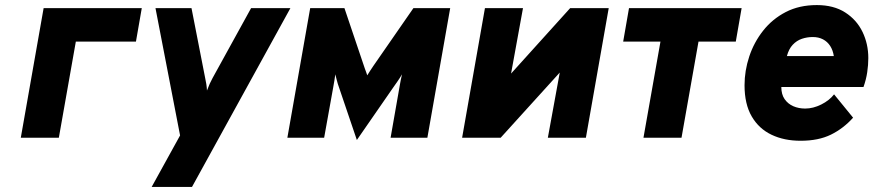

<svg xmlns="http://www.w3.org/2000/svg" viewBox="-20 -543 3444 757"><path d="M62 0 152 -511H539L516 -379H279L212 0Z M578 194 690 -9 593 -511H735L789 -235Q791.5 -224.5 793.5 -211.2Q795.5 -198 796 -186Q802 -202 807 -213Q812 -224 818 -235L970 -511H1125L737 194Z M1387 9 1312 -212Q1310 -219 1307.5 -228.2Q1305 -237.5 1302 -250Q1300.5 -239 1298.5 -226Q1296.5 -213 1294 -200L1258 0H1113L1203 -511H1338L1418 -274Q1420.5 -267.5 1423.2 -259.8Q1426 -252 1428 -246Q1433.5 -255 1439.5 -264.2Q1445.5 -273.5 1452 -283L1610 -511H1755L1665 0H1520L1557 -211Q1558.5 -219.5 1560.2 -228Q1562 -236.5 1565 -250Q1557 -236 1547 -221.8Q1537 -207.5 1531 -199Z M1802 0 1892 -511H2042L1995 -253L2228 -511H2380L2290 0H2140L2187 -257L1954 0Z M2517 0 2584 -379H2437L2460 -511H2904L2881 -379H2734L2667 0Z M3136.5 12Q3071.5 12 3021.8 -11.8Q2972 -35.5 2943.8 -84Q2915.5 -132.5 2915.5 -207Q2915.5 -264 2934 -320Q2952.5 -376 2988.8 -422Q3025 -468 3078 -495.5Q3131 -523 3200.5 -523Q3267 -523 3312.2 -494Q3357.5 -465 3380.5 -417.5Q3403.5 -370 3403.5 -314Q3403.5 -287 3399.2 -258.2Q3395 -229.5 3384.5 -200H3060.5Q3060.5 -171 3073.5 -152.2Q3086.5 -133.5 3107.8 -124.2Q3129 -115 3154.5 -115Q3186 -115 3218 -131Q3250 -147 3268.5 -171L3343.5 -79Q3305.5 -36.5 3256.2 -12.2Q3207 12 3136.5 12ZM3082.5 -322H3267.5Q3264 -345 3253.2 -361.8Q3242.5 -378.5 3225 -387.8Q3207.5 -397 3184.5 -397Q3162 -397 3141.5 -390Q3121 -383 3105.5 -366.5Q3090 -350 3082.5 -322Z"/></svg>

Font: Overpass Black
Style: Italic
Weight: 900
Italic angle: -10°
Designer: Delve Withrington, Dave Bailey, Thomas Jockin
Foundry: Delve Fonts LLC
Version: Version 4.000